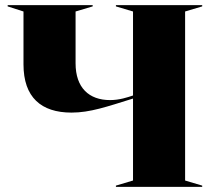

<svg xmlns="http://www.w3.org/2000/svg" viewBox="-20 -732 827 752"><path d="M434 0H772V-5L705 -25V-687L772 -707V-712H434V-707L501 -687V-358C480 -351 448 -340 411 -340C329 -340 276 -388 276 -484V-687L343 -707V-712H10V-707L72 -687V-480C72 -351 141 -291 260 -291C333 -291 398 -314 501 -346V-25L434 -5Z"/></svg>

Font: Nyght Serif Dark
Style: Regular
Weight: 800
Designer: Maksym Kobuzan
Version: Version 0.410;Glyphs 3.1.2 (3151)